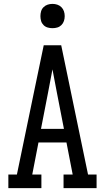

<svg xmlns="http://www.w3.org/2000/svg" viewBox="-20 -968 540 988"><path d="M23 0V-70H67L154 -490L205 -735H295L433 -70H477V0H307V-70H354L322 -235H178L146 -70H193V0ZM191 -305H309L273 -490Q267 -520 261.5 -550.5Q256 -581 250 -611Q244 -581 238.5 -550.5Q233 -520 227 -490ZM250 -823Q237 -823 225 -826.5Q213 -830 204 -839Q195 -848 191.5 -860Q188 -872 188 -885Q188 -898 191.5 -910Q195 -922 204 -931Q213 -940 225 -944Q237 -948 250 -948Q263 -948 275 -944Q287 -940 296 -931Q305 -922 309 -910Q313 -898 313 -885Q313 -872 309 -860Q305 -848 296 -839Q287 -830 275 -826.5Q263 -823 250 -823Z"/></svg>

Font: Iosevka Gothic
Style: Regular
Weight: 400
Monospace: yes
Designer: Belleve Invis
Foundry: Belleve Invis
Version: Version 15.5.1; ttfautohint (v1.8.4)